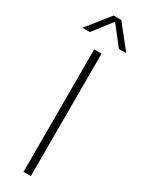

<svg xmlns="http://www.w3.org/2000/svg" viewBox="-270 -974 756 1005"><g transform="rotate(30 108.5 -472.0)"><path d="M86 0V-740H130.5V0ZM-24 -807 85.5 -944.5H131.5L241 -807H196.5L108.5 -920L20.5 -807Z"/></g></svg>

Font: Encode Sans SemiCondensed SemiCondensed ExtraLight
Style: Regular
Weight: 200
Width: 4
Designer: Multiple Designers
Foundry: Impallari Type
Version: Version 3.000; ttfautohint (v1.8.3) -l 8 -r 50 -G 200 -x 14 